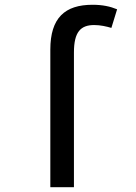

<svg xmlns="http://www.w3.org/2000/svg" viewBox="-20 -785 570 805"><path d="M191 -577V0H290V-565C290 -651 318 -680 375 -680C401 -680 427 -674 447 -668L471 -746C442 -758 410 -765 368 -765C252 -765 191 -710 191 -577Z"/></svg>

Font: Noto Sans Mono Condensed Medium
Style: Regular
Weight: 500
Width: 3
Designer: Monotype Design Team
Foundry: Monotype Imaging Inc.
Version: Version 2.014